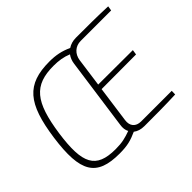

<svg xmlns="http://www.w3.org/2000/svg" viewBox="-150 -942 1194 1194"><g transform="rotate(-45 447.5 -345.0)"><path d="M622 -655H890L895 -686C803 -690 710 -690 615 -690C588 -690 565 -683 545 -670C495 -693 450 -702 394 -702C192 -702 116 -611 79 -347C42 -78 96 12 298 12C367 12 403 2 456 -22C474 -8 498 0 528 0C618 0 710 0 802 -4L803 -35H534C487 -35 462 -65 469 -112L502 -351L806 -352L811 -385L507 -386L533 -575C540 -623 575 -655 622 -655ZM427 -112C423 -88 426 -67 435 -50C390 -34 359 -25 300 -25C127 -25 88 -107 121 -343C156 -586 221 -665 393 -665C439 -665 477 -659 516 -643C504 -627 496 -607 493 -585Z"/></g></svg>

Font: Exo 2 Extra Light
Style: Italic
Weight: 250
Italic angle: -8°
Designer: Natanael Gama
Version: Version 1.001;PS 001.001;hotconv 1.0.88;makeotf.lib2.5.64775